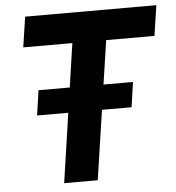

<svg xmlns="http://www.w3.org/2000/svg" viewBox="-52 -772 752 820"><g transform="rotate(-5 324.0 -361.5)"><path d="M100 -298 115.5 -405H520.5L505 -298ZM190 0 277 -593H66.5L86 -723H648.5L629 -593H422L334 0Z"/></g></svg>

Font: Public Sans Thin
Style: Bold Italic
Weight: 700
Italic angle: -8°
Version: Version 2.001